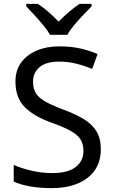

<svg xmlns="http://www.w3.org/2000/svg" viewBox="-20 -964 589 994"><path d="M502 -191Q502 -96 433 -43Q364 10 247 10Q187 10 136 1Q85 -8 51 -24V-110Q87 -94 140.5 -81Q194 -68 251 -68Q331 -68 371.5 -99Q412 -130 412 -183Q412 -218 397 -242Q382 -266 345.5 -286.5Q309 -307 244 -330Q153 -363 106.5 -411Q60 -459 60 -542Q60 -599 89 -639.5Q118 -680 169.5 -702Q221 -724 288 -724Q347 -724 396 -713Q445 -702 485 -684L457 -607Q420 -623 376.5 -634Q333 -645 286 -645Q219 -645 185 -616.5Q151 -588 151 -541Q151 -505 166 -481Q181 -457 215 -438Q249 -419 307 -397Q370 -374 413.5 -347.5Q457 -321 479.5 -284Q502 -247 502 -191ZM239 -784Q226 -807 204 -833.5Q182 -860 158 -886Q134 -912 116 -931V-944H176Q202 -927 230 -903Q258 -879 283 -852Q310 -879 338 -903Q366 -927 392 -944H454V-931Q435 -912 410.5 -886Q386 -860 363.5 -833.5Q341 -807 329 -784Z"/></svg>

Font: Noto Sans Pahawh Hmong
Style: Regular
Weight: 400
Designer: Monotype Design Team
Foundry: Monotype Imaging Inc.
Version: Version 2.001; ttfautohint (v1.8.4.7-5d5b)